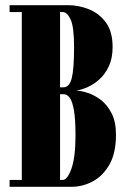

<svg xmlns="http://www.w3.org/2000/svg" viewBox="-20 -720 492 740"><path d="M17 0V-26.5H64V-673.5H17V-700H244Q283 -700 322.2 -684.5Q361.5 -669 387.8 -633.8Q414 -598.5 414 -539Q414 -495 399.2 -464Q384.5 -433 362 -413.2Q339.5 -393.5 315.5 -383.2Q291.5 -373 273 -371Q291.5 -370.5 317.5 -362.2Q343.5 -354 368.5 -335Q393.5 -316 410.2 -283.2Q427 -250.5 427 -201Q427 -129.5 401.5 -85.2Q376 -41 336.8 -20.5Q297.5 0 256 0ZM211.5 -383.5H225Q247.5 -383.5 256.5 -418.8Q265.5 -454 265.5 -539Q265.5 -616 252.2 -644.8Q239 -673.5 221.5 -673.5H211.5ZM211.5 -26.5H221.5Q240 -26.5 255.5 -70.5Q271 -114.5 271 -197.5Q271 -260 265 -294.8Q259 -329.5 248.8 -343.2Q238.5 -357 225 -357H211.5Z"/></svg>

Font: Imbue 50pt Black
Style: Regular
Weight: 900
Designer: Tyler Finck
Foundry: Etcetera Type Company
Version: Version 1.102; ttfautohint (v1.8.3)